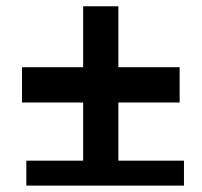

<svg xmlns="http://www.w3.org/2000/svg" viewBox="-20 -661 640 609"><path d="M355.5 -335.9V-150.9H243.7V-335.9H49.8V-447.8H243.7V-641.1H355.5V-447.8H549.8V-335.9ZM63.5 -72.3V-151.4H563.5V-72.3Z"/></svg>

Font: Twentytwelve Slab
Style: TwentytwelveSlab
Weight: 700
Designer: Domenico Catapano
Version: Version 1.00 2012